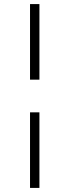

<svg xmlns="http://www.w3.org/2000/svg" viewBox="-20 -720 340 940"><path d="M127 -170H173V200H127ZM127 -700H173V-330H127Z"/></svg>

Font: Retni Sans Light
Style: Regular
Weight: 300
Designer: Vitaly Kuzmin
Foundry: ParaType Ltd.
Version: Version 1.00;March 2, 2019;FontCreator 11.5.0.2425 64-bit; t